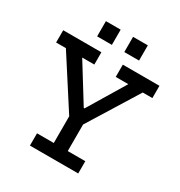

<svg xmlns="http://www.w3.org/2000/svg" viewBox="-191 -942 1002 1071"><g transform="rotate(30 310.0 -406.5)"><path d="M556 -571 357 -250V-79H470V0H159V-79H267V-251L61 -571H-2V-650H244V-571H166L314 -332H319L463 -571H382V-650H618V-571ZM179 -813H274V-715H179ZM354 -813H449V-715H354Z"/></g></svg>

Font: Zilla Slab Medium
Style: Regular
Weight: 500
Designer: Typotheque.com
Foundry: Typotheque type foundry
Version: Version 1.1; 2017